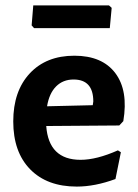

<svg xmlns="http://www.w3.org/2000/svg" viewBox="-20 -680 512 710"><path d="M383 -660 393 -651 386 -576H106L97 -586L103 -660ZM264 10Q154 10 91.5 -54Q29 -118 29 -231Q29 -343 90 -408.5Q151 -474 255 -474Q358 -474 406.5 -409.5Q455 -345 436 -232L421 -216L151 -214Q160 -89 278 -89Q337 -89 416 -124L427 -117L407 -18Q331 10 264 10ZM252 -386Q213 -386 187.5 -360.5Q162 -335 154 -287L323 -291L325 -305Q325 -386 252 -386Z"/></svg>

Font: Alegreya Sans SC
Style: Bold
Weight: 700
Designer: Juan Pablo del Peral
Foundry: Huerta Tipografica
Version: Version 2.007